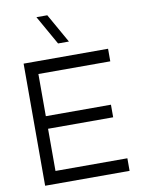

<svg xmlns="http://www.w3.org/2000/svg" viewBox="-100 -1010 809 1079"><g transform="rotate(-10 304.5 -470.5)"><path d="M340.8 -774.9H278.8L184.6 -941.4H246.6ZM68.4 0V-696.8H550.3V-625H140.1V-384.3H511.7V-312.5H140.1V-71.8H550.3V0Z"/></g></svg>

Font: Basically A Sans Serif
Style: Regular
Weight: 400
Designer: Hyung-Suk Kim
Foundry: Mental Design
Version: 1.000